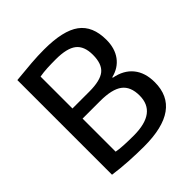

<svg xmlns="http://www.w3.org/2000/svg" viewBox="-203 -894 1047 1047"><g transform="rotate(-45 320.5 -370.0)"><path d="M312 10Q257 10 196.5 6.5Q136 3 79 -5V-735Q149 -742 200.5 -746Q252 -750 300 -750Q446 -750 512 -701.5Q578 -653 578 -547Q578 -481 546 -437.5Q514 -394 456 -380V-376Q526 -363 563.5 -317Q601 -271 601 -197Q601 10 312 10ZM316 -72Q491 -73 491 -204Q491 -273 450 -304Q409 -335 317 -335H182V-80Q222 -72 316 -72ZM312 -413Q397 -413 432.5 -442Q468 -471 468 -541Q468 -608 430.5 -637.5Q393 -667 307 -667Q270 -667 240.5 -665.5Q211 -664 182 -659V-413Z"/></g></svg>

Font: Encode Sans Narrow
Style: Medium
Weight: 500
Designer: Pablo Impallari, Andres Torresi
Foundry: Pablo Impallari, Andres Torresi
Version: Version 1.000; ttfautohint (v1.00) -l 8 -r 50 -G 200 -x 14 -